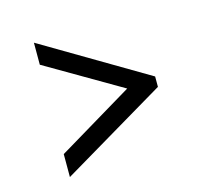

<svg xmlns="http://www.w3.org/2000/svg" viewBox="-73 -605 657 606"><g transform="rotate(-15 256.0 -302.5)"><path d="M85 -450 332 -306 85 -158V-83L427 -286V-320L85 -522Z"/></g></svg>

Font: fbb
Style: Regular
Weight: 400
Designer: David J. Perry, Michael Sharpe
Version: Version 1.045